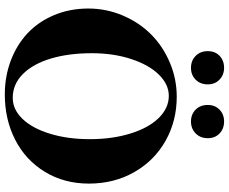

<svg xmlns="http://www.w3.org/2000/svg" viewBox="-94 -812 919 770"><g transform="rotate(90 365.0 -426.5)"><path d="M400.4 -800.8Q400.4 -829.6 419.2 -847.9Q438 -866.2 466.8 -866.2Q495.6 -866.2 514.6 -848.1Q533.7 -830.1 533.7 -800.8Q533.7 -771 514.6 -752.2Q495.6 -733.4 466.8 -733.4Q438 -733.4 419.2 -752Q400.4 -770.5 400.4 -800.8ZM184.6 -800.8Q184.6 -830.1 203.4 -848.1Q222.2 -866.2 251.5 -866.2Q279.8 -866.2 298.8 -847.9Q317.9 -829.6 317.9 -800.8Q317.9 -771 299.1 -752.2Q280.3 -733.4 251.5 -733.4Q222.7 -733.4 203.6 -752.2Q184.6 -771 184.6 -800.8ZM358.4 13.2Q286.1 13.2 222.7 -10.7Q159.2 -34.7 113 -77.9Q66.9 -121.1 40.3 -184.1Q13.7 -247.1 13.7 -321.8Q13.7 -394 41.7 -460Q69.8 -525.9 117.2 -573.2Q164.6 -620.6 230 -648.4Q295.4 -676.3 367.2 -676.3Q464.4 -676.3 543.9 -631.6Q623.5 -586.9 669.7 -506.1Q715.8 -425.3 715.8 -324.2Q715.8 -224.6 668.5 -147.2Q621.1 -69.8 539.8 -28.3Q458.5 13.2 358.4 13.2ZM372.1 -18.6Q418.9 -18.6 456.8 -58.3Q494.6 -98.1 516.1 -168.9Q537.6 -239.7 537.6 -327.6Q537.6 -417.5 515.1 -490.2Q492.7 -563 452.9 -603.8Q413.1 -644.5 363.8 -644.5Q318.4 -644.5 279.3 -605.2Q240.2 -565.9 216.6 -494.6Q192.9 -423.3 192.9 -335.9Q192.9 -243.7 214.1 -172.1Q235.4 -100.6 276.1 -59.6Q316.9 -18.6 372.1 -18.6Z"/></g></svg>

Font: Elstob 18pt
Style: Bold
Weight: 700
Designer: Peter S. Baker
Version: Version 1.015